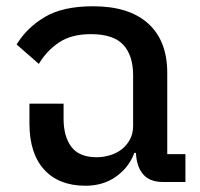

<svg xmlns="http://www.w3.org/2000/svg" viewBox="-20 -581 639 613"><path d="M253 12Q168 12 121 -39.5Q74 -91 74 -187V-250H183V-202Q183 -145 208 -112Q233 -79 289 -79Q309 -79 330 -85Q351 -91 367.5 -103.5Q384 -116 394.5 -135Q405 -154 405 -179V-341Q405 -404 373.5 -438Q342 -472 270 -472Q208 -472 168.5 -445.5Q129 -419 104 -377L33 -439Q66 -493 123.5 -527Q181 -561 277 -561Q392 -561 453 -506Q514 -451 514 -348V-89H572V0H500Q458 0 437 -24.5Q416 -49 414 -93H409Q392 -47 351 -17.5Q310 12 253 12Z"/></svg>

Font: IBM Plex Sans Thai Medm
Style: Regular
Weight: 500
Designer: Mike Abbink, Paul van der Laan, Pieter van Rosmalen, Ben Mitchell, Mark Frömberg
Foundry: Bold Monday
Version: Version 1.2